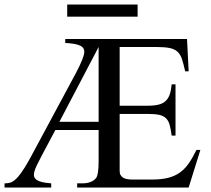

<svg xmlns="http://www.w3.org/2000/svg" viewBox="-32 -836 942 856"><path d="M809.1 0H312V-18.6H335.9Q377 -18.6 396.5 -42.5Q407.7 -56.6 407.7 -117.7V-256.3H214.8L154.3 -142.6Q140.6 -117.2 132.1 -99.1Q123.5 -81.1 120.6 -68.4Q117.7 -55.7 120.8 -47.1Q124 -38.6 133.8 -32.7Q149.4 -22 196.3 -18.6V0H-11.7V-18.6Q-0.5 -18.6 8.8 -20.5Q18.1 -22.5 24.9 -26.9Q32.2 -31.2 40 -38.8Q47.9 -46.4 57.4 -58.8Q66.9 -71.3 78.4 -89.6Q89.8 -107.9 104 -133.8L306.2 -509.8Q324.7 -544.9 334.2 -568.8Q343.8 -592.8 343.8 -604.5Q343.8 -612.8 340.3 -619.6Q336.9 -626.5 327.4 -631.6Q317.9 -636.7 301.3 -639.9Q284.7 -643.1 258.8 -644.5V-662.1H801.8L809.1 -518.1H793.5Q786.1 -551.8 779.1 -573Q772 -594.2 758.8 -606Q745.6 -617.7 723.4 -622.1Q701.2 -626.5 664.1 -626.5H501.5V-364.7H627.4Q655.8 -364.7 675.3 -369.6Q694.8 -374.5 706.8 -386Q718.8 -397.5 724.9 -415.5Q731 -433.6 733.4 -460H750.5V-231.4H733.4Q729.5 -260.3 724.4 -279.1Q719.2 -297.9 708 -308.8Q696.8 -319.8 677.7 -324Q658.7 -328.1 627.4 -328.1H501.5V-74.7Q501.5 -61 505.4 -56.2Q507.3 -52.7 510.5 -49.1Q513.7 -45.4 519.3 -42.5Q524.9 -39.6 534.2 -37.6Q543.5 -35.6 558.1 -35.6H646.5Q688 -35.6 717.8 -43.2Q747.6 -50.8 769.8 -66.7Q792 -82.5 809.3 -107.4Q826.7 -132.3 843.8 -167.5H861.3ZM407.7 -626.5 232.9 -293H407.7ZM267.6 -761.7V-815.9H581.5V-761.7Z"/></svg>

Font: Doulos SIL APac
Style: Regular
Weight: 400
Designer: Walt Agee, Victor Gaultney, Peter Martin, Debbi Hosken, Becca Hirsbrunner
Foundry: SIL International
Version: Version 5.000